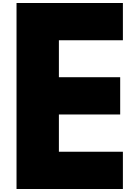

<svg xmlns="http://www.w3.org/2000/svg" viewBox="-20 -1258 910 1278"><path d="M798 -1238H90V0H798V-248H372V-496H780V-744H372V-990H798Z"/></svg>

Font: Hussar Dziwak
Style: Regular
Weight: 400
Version: Version 1.022